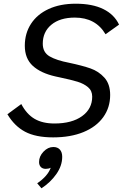

<svg xmlns="http://www.w3.org/2000/svg" viewBox="-20 -731 663 1037"><path d="M20 -114 95 -169Q124 -114 167 -89Q210 -64 274 -64Q368 -64 423 -103.5Q478 -143 478 -209Q478 -241 455.5 -260Q433 -279 399 -289.5Q365 -300 303 -313L280 -318Q200 -336 157 -375.5Q114 -415 114 -484Q114 -551 147.5 -602.5Q181 -654 243 -682.5Q305 -711 389 -711Q479 -711 538 -682Q597 -653 623 -598L550 -546Q497 -636 384 -636Q304 -636 257.5 -597.5Q211 -559 211 -495Q211 -448 248 -426.5Q285 -405 353 -392Q424 -377 468.5 -361.5Q513 -346 544 -311.5Q575 -277 575 -218Q575 -150 537.5 -98Q500 -46 430.5 -17.5Q361 11 267 11Q173 11 115.5 -19.5Q58 -50 20 -114ZM316 116Q316 164 284.5 209Q253 254 204 286L181 259Q238 220 254 175Q242 181 227 181Q210 181 200.5 171Q191 161 191 144Q191 113 215 88Q239 63 268 63Q291 63 303.5 77Q316 91 316 116Z"/></svg>

Font: KoHo Medium
Style: Italic
Weight: 500
Italic angle: -10°
Designer: Cadson Demak & Katatrad Team
Foundry: Cadson Demak Co.,Ltd.
Version: Version 1.000